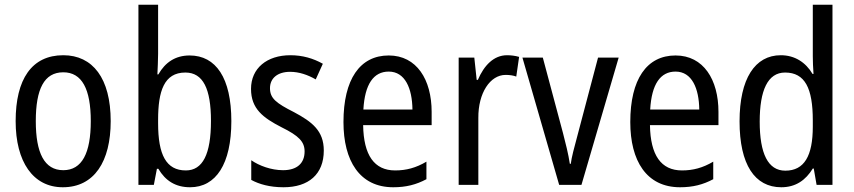

<svg xmlns="http://www.w3.org/2000/svg" viewBox="-20 -780 3602 810"><path d="M447 -269C447 -450 371 -547 247 -547C114 -547 46 -446 46 -269C46 -98 119 10 245 10C378 10 447 -99 447 -269ZM131 -269C131 -404 166 -475 247 -475C326 -475 363 -404 363 -269C363 -134 326 -62 247 -62C167 -62 131 -135 131 -269Z M647 -553V-760H564V0H629L642 -68H648C678 -17 721 10 782 10C891 10 956 -88 956 -269C956 -451 891 -546 780 -546C720 -546 677 -517 648 -466H644C645 -493 647 -524 647 -553ZM762 -474C837 -474 870 -405 870 -270C870 -129 835 -61 764 -61C681 -61 647 -127 647 -260V-275C647 -395 672 -474 762 -474Z M1346 -145C1346 -228 1297 -266 1220 -307C1145 -345 1119 -365 1119 -408C1119 -450 1151 -477 1204 -477C1242 -477 1279 -464 1312 -445L1342 -511C1301 -534 1256 -547 1205 -547C1106 -547 1039 -492 1039 -405C1039 -321 1090 -283 1168 -243C1241 -207 1265 -182 1265 -141C1265 -92 1234 -62 1174 -62C1124 -62 1073 -81 1040 -104V-21C1073 -3 1118 10 1176 10C1282 10 1346 -45 1346 -145Z M1620 -546C1498 -546 1429 -445 1429 -265C1429 -102 1497 10 1639 10C1693 10 1736 -1 1779 -24V-98C1735 -72 1694 -61 1647 -61C1559 -61 1514 -125 1512 -252H1801V-308C1801 -444 1738 -546 1620 -546ZM1620 -478C1689 -478 1719 -407 1720 -318H1513C1519 -425 1556 -478 1620 -478Z M2119 -547C2063 -547 2022 -504 1996 -443H1991L1981 -537H1915V0H1998V-282C1997 -388 2048 -464 2113 -464C2129 -464 2145 -462 2158 -457L2170 -540C2153 -545 2135 -547 2119 -547Z M2339 0H2433L2590 -537H2503L2415 -204C2403 -160 2391 -115 2388 -89H2384C2378 -129 2366 -177 2355 -219L2270 -537H2184Z M2830 -546C2708 -546 2639 -445 2639 -265C2639 -102 2707 10 2849 10C2903 10 2946 -1 2989 -24V-98C2945 -72 2904 -61 2857 -61C2769 -61 2724 -125 2722 -252H3011V-308C3011 -444 2948 -546 2830 -546ZM2830 -478C2899 -478 2929 -407 2930 -318H2723C2729 -425 2766 -478 2830 -478Z M3276 10C3337 10 3379 -20 3409 -69H3413L3425 0H3492V-760H3409V-543C3409 -523 3410 -494 3412 -468H3408C3379 -517 3333 -547 3274 -547C3165 -547 3100 -448 3100 -268C3100 -86 3164 10 3276 10ZM3293 -60C3220 -60 3185 -132 3185 -267C3185 -399 3219 -474 3292 -474C3376 -474 3409 -408 3409 -272V-246C3409 -122 3373 -60 3293 -60Z"/></svg>

Font: Noto Sans Sinhala UI Condensed
Style: Regular
Weight: 400
Width: 3
Designer: Jelle Bosma - Monotype Design Team
Foundry: Monotype Imaging Inc.
Version: Version 2.006